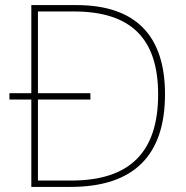

<svg xmlns="http://www.w3.org/2000/svg" viewBox="-20 -734 732 754"><path d="M280 -714H103V-368H17V-343H103V0H257C507 0 628 -125 628 -364C628 -591 516 -714 280 -714ZM270 -689C502 -689 601 -575 601 -363C601 -136 489 -25 260 -25H129V-343H335V-368H129V-689Z"/></svg>

Font: Noto Sans Lao Thin
Style: Regular
Weight: 100
Designer: Monotype Design Team
Foundry: Monotype Imaging Inc.
Version: Version 2.003